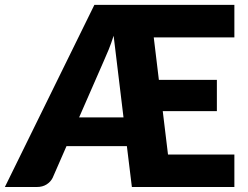

<svg xmlns="http://www.w3.org/2000/svg" viewBox="-38 -748 992 768"><path d="M456 -278.5 416.5 -605Q407 -575 396.8 -549.8Q386.5 -524.5 376.5 -502.5L278.5 -278.5ZM577 -598.5 597.5 -428.5H829.5V-303.5H613L634 -130H899.5V0H489.5L469.5 -163.5H228L172.5 -36.5Q164.5 -20.5 148.2 -10.2Q132 0 109.5 0H-18.5L339.5 -728.5H899.5V-598.5Z"/></svg>

Font: Lato 2
Style: Regular
Weight: 900
Designer: Lukasz Dziedzic with Adam Twardoch and Botio Nikoltchev
Foundry: tyPoland Lukasz Dziedzic
Version: Version 2.015; 2015-08-06; http://www.latofonts.com/